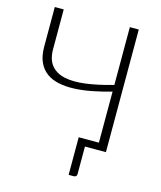

<svg xmlns="http://www.w3.org/2000/svg" viewBox="-128 -801 900 1070"><g transform="rotate(15 322.0 -266.0)"><path d="M417.5 0V160Q417.5 167 412.8 171.5Q408 176 400 176H370.5V-41H487V0ZM538.5 0H487V-335.5Q431 -319.5 377.2 -309Q323.5 -298.5 275.5 -296.5Q227.5 -294.5 186.8 -302.8Q146 -311 116.5 -332.5Q87 -354 70.5 -390Q54 -426 54 -479.5V-707.5H105.5V-479.5Q105.5 -419.5 132.5 -386Q159.5 -352.5 209.2 -341.5Q259 -330.5 329.5 -339.8Q400 -349 487 -374V-707.5H538.5Z"/></g></svg>

Font: Lato Light
Style: Regular
Weight: 300
Designer: Lukasz Dziedzic
Foundry: tyPoland Lukasz Dziedzic
Version: Version 2.007; 2014-02-27